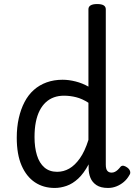

<svg xmlns="http://www.w3.org/2000/svg" viewBox="-20 -914 671 951"><path d="M251 17Q195 17 153 -11Q111 -39 87 -94Q63 -149 63 -232Q63 -284 73 -328.5Q83 -373 101.5 -408.5Q120 -444 147.5 -468.5Q175 -493 211 -506Q247 -519 290 -519Q321 -519 354.5 -510.5Q388 -502 418 -485V-868Q418 -881 429 -887.5Q440 -894 461 -894Q483 -894 493.5 -887.5Q504 -881 504 -868V-99Q504 -77 511.5 -68Q519 -59 533 -59Q541 -59 548.5 -62.5Q556 -66 563 -72.5Q570 -79 578 -89Q585 -95 594 -92.5Q603 -90 612 -83Q622 -75 624.5 -65Q627 -55 621 -47Q610 -27 593.5 -13Q577 1 557 9Q537 17 515 17Q479 17 458 3Q437 -11 428 -33Q419 -55 419 -81Q419 -86 419 -90.5Q419 -95 419 -100Q395 -55 367.5 -29.5Q340 -4 310 6.5Q280 17 251 17ZM151 -235Q151 -184 163 -145Q175 -106 200 -84.5Q225 -63 263 -63Q295 -63 323 -79Q351 -95 375.5 -129.5Q400 -164 418 -221V-405Q387 -425 357 -432.5Q327 -440 297 -440Q270 -440 247.5 -432Q225 -424 207 -407.5Q189 -391 176.5 -366.5Q164 -342 157.5 -309.5Q151 -277 151 -235Z"/></svg>

Font: Playwrite HR Lijeva
Style: Regular
Weight: 400
Designer: Veronika Burian, José Scaglione
Foundry: TypeTogether
Version: Version 1.002